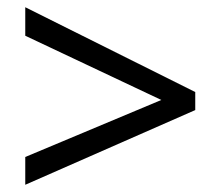

<svg xmlns="http://www.w3.org/2000/svg" viewBox="-20 -602 612 532"><path d="M50 -167 427 -325 50 -503V-582L521 -347V-297L50 -90Z"/></svg>

Font: telugu115
Style: Regular
Weight: 400
Designer: Jelle Bosma - Monotype Design Team
Foundry: Monotype Imaging Inc.
Version: Version 2.003